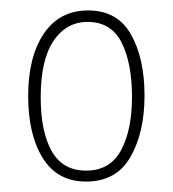

<svg xmlns="http://www.w3.org/2000/svg" viewBox="-20 -744 331 368"><path d="M257 -561Q257 -490 230 -443Q203 -396 145 -396Q90 -396 62 -441Q34 -486 34 -560Q34 -635 64 -679.5Q94 -724 149 -724Q205 -724 231 -678Q257 -632 257 -561ZM58 -558Q58 -492 79 -454.5Q100 -417 145 -417Q191 -417 212 -456Q233 -495 233 -558Q233 -623 213 -662.5Q193 -702 148 -702Q107 -702 82.5 -665.5Q58 -629 58 -558Z"/></svg>

Font: Noto Sans ExtraCondensed Thin
Style: Regular
Weight: 100
Width: 2
Designer: Monotype Design Team
Foundry: Monotype Imaging Inc.
Version: Version 2.013; ttfautohint (v1.8.4.7-5d5b)